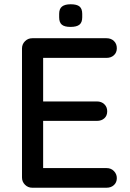

<svg xmlns="http://www.w3.org/2000/svg" viewBox="-20 -879 610 899"><path d="M527 -45Q527 -25 513.5 -12.5Q500 0 479 0H131Q111 0 97 -14Q83 -28 83 -48V-652Q83 -672 97 -686Q111 -700 131 -700H479Q500 -700 513.5 -687Q527 -674 527 -653Q527 -633 513.5 -620.5Q500 -608 479 -608H182V-404H434Q455 -404 468.5 -391Q482 -378 482 -358Q482 -337 468.5 -325Q455 -313 434 -313H182V-92H479Q500 -92 513.5 -78Q527 -64 527 -45ZM257 -798V-814Q257 -838 270.5 -848.5Q284 -859 311 -859Q340 -859 352.5 -848.5Q365 -838 365 -814V-798Q365 -774 352 -763.5Q339 -753 310 -753Q282 -753 269.5 -763.5Q257 -774 257 -798Z"/></svg>

Font: Quicksand Medium
Style: Regular
Weight: 500
Designer: Andrew Paglinawan
Foundry: Andrew Paglinawan
Version: Version 3.000